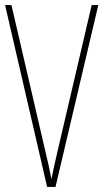

<svg xmlns="http://www.w3.org/2000/svg" viewBox="-20 -734 406 754"><path d="M366 -714H340L205 -136C196 -99 190 -69 182 -31C175 -69 168 -98 159 -136L25 -714H0L165 0H198Z"/></svg>

Font: Noto Sans Myanmar ExtraCondensed Thin
Style: Regular
Weight: 100
Width: 2
Designer: Monotype Design Team
Foundry: Monotype Imaging Inc.
Version: Version 2.107